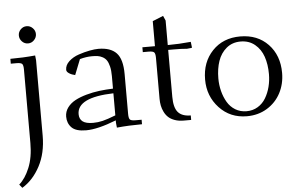

<svg xmlns="http://www.w3.org/2000/svg" viewBox="-59 -707 1721 1100"><g transform="rotate(-5 802.0 -157.0)"><path d="M9.8 283.2Q45.4 252.4 69.8 193.4Q94.2 134.3 94.2 51.8V-371.1Q94.2 -396 87.2 -403.6Q80.1 -411.1 55.2 -411.1H22V-439Q94.7 -439 165 -445.8L168 -418V16.1Q168 115.2 128.7 189.9Q89.4 264.6 25.9 303.2ZM96.4 -533Q82 -547.9 82 -567.9Q82 -587.9 96.4 -602.5Q110.8 -617.2 130.9 -617.2Q150.9 -617.2 165.5 -602.5Q180.2 -587.9 180.2 -567.9Q180.2 -547.9 165.5 -533Q150.9 -518.1 130.9 -518.1Q110.8 -518.1 96.4 -533Z M311.5 -81.1Q311.5 -109.9 328.6 -133.1Q345.7 -156.2 373.3 -171.1Q400.9 -186 438.5 -196.5Q476.1 -207 513.9 -211.7Q551.8 -216.3 592.8 -217.8V-290Q592.8 -322.3 587.2 -345.2Q581.5 -368.2 572.8 -381.1Q564 -394 549.6 -401.6Q535.2 -409.2 521.5 -411.1Q507.8 -413.1 488.8 -413.1Q455.6 -413.1 418.9 -402.8L383.8 -314Q364.7 -317.9 349.9 -327.4Q335 -336.9 335 -348.1Q335 -375.5 358.4 -397Q381.8 -418.5 415.3 -429.7Q448.7 -440.9 478.5 -446.5Q508.3 -452.1 528.8 -452.1Q598.6 -452.1 632.6 -416.5Q666.5 -380.9 666.5 -294.9V-65.9Q666.5 -41 673.6 -33.4Q680.7 -25.9 705.6 -25.9H740.7V0Q665.5 0 595.7 6.8L592.8 -21V-35.2Q485.8 6.8 418.9 6.8Q360.4 6.8 335.9 -18.1Q311.5 -43 311.5 -81.1ZM383.8 -88.9Q383.8 -61 402.6 -46.6Q421.4 -32.2 462.9 -32.2Q490.2 -32.2 517.8 -38.8Q545.4 -45.4 592.8 -64V-190.9Q383.8 -185.1 383.8 -88.9Z M781.2 -411.1V-439H853.5V-583L915 -607.9L927.2 -580.1V-439Q989.7 -439 1060.1 -445.8L1063.5 -418V-411.1L1035.2 -408.2Q1005.4 -411.1 958.5 -411.1H927.2V-141.1Q927.2 -79.6 950.2 -52.7Q973.1 -25.9 1023.4 -25.9V0H980.5Q951.7 0 929.2 -8.1Q906.7 -16.1 892.8 -29.1Q878.9 -42 869.9 -60.3Q860.8 -78.6 857.2 -97.2Q853.5 -115.7 853.5 -136.2V-371.1Q853.5 -396 846.4 -403.6Q839.4 -411.1 814.5 -411.1Z M1123 -223.1Q1123 -323.2 1184.3 -387.7Q1245.6 -452.1 1344.2 -452.1Q1443.8 -452.1 1504.9 -388.2Q1565.9 -324.2 1565.9 -223.1Q1565.9 -160.2 1538.6 -107.9Q1511.2 -55.7 1460.2 -24.4Q1409.2 6.8 1344.2 6.8Q1248 6.8 1185.5 -60.3Q1123 -127.4 1123 -223.1ZM1199.2 -223.1Q1199.2 -185.1 1208.3 -149.9Q1217.3 -114.7 1234.4 -85.7Q1251.5 -56.6 1280 -39.3Q1308.6 -22 1344.2 -22Q1380.4 -22 1408.9 -39.3Q1437.5 -56.6 1454.8 -85.7Q1472.2 -114.7 1481.2 -149.9Q1490.2 -185.1 1490.2 -223.1Q1490.2 -278.8 1475.1 -323Q1460 -367.2 1426.3 -395Q1392.6 -422.9 1344.2 -422.9Q1296.4 -422.9 1262.9 -395Q1229.5 -367.2 1214.4 -323Q1199.2 -278.8 1199.2 -223.1Z"/></g></svg>

Font: Dihjauti S
Style: Regular
Weight: 400
Designer: T. Christopher White
Version: Version 3.0.0